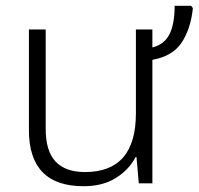

<svg xmlns="http://www.w3.org/2000/svg" viewBox="-20 -634 687 664"><path d="M641 -614 647 -606Q640 -536 609 -488Q578 -440 507 -427V0H460L452 -91H449Q427 -48 381.5 -19Q336 10 269 10Q80 10 80 -184V-532H138V-188Q138 -112 172 -75.5Q206 -39 274 -39Q450 -39 450 -242V-532H507V-470Q548 -480 566 -515.5Q584 -551 584 -614Z"/></svg>

Font: BC Sans Light
Style: Regular
Weight: 300
Designer: Monotype Design Team
Foundry: Monotype Imaging Inc.
Version: Version 2.000;GOOG;noto-source:20170915:90ef993387c0